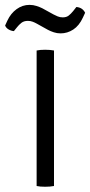

<svg xmlns="http://www.w3.org/2000/svg" viewBox="-50 -744 360 768"><path d="M96.5 -542Q109.5 -545 130.5 -545Q151 -545 166 -542V0Q151 3 130.5 3Q109.5 3 96.5 0ZM97 -649.5Q90 -653.5 81 -657Q72 -660.5 61.5 -660.5Q45.5 -660.5 35.5 -652.5Q25.5 -644.5 18.5 -635.5L5.5 -619.5Q-6 -620.5 -16 -626.5Q-26 -632.5 -29.5 -642L-20.5 -661.5Q-7 -690.5 16.5 -707.5Q40 -724.5 68 -724.5Q83 -724.5 96.5 -720Q110 -715.5 119 -711L164.5 -686Q171 -682.5 180.5 -678.5Q190 -674.5 201 -674.5Q215.5 -674.5 224.5 -681.5Q233.5 -688.5 242.5 -699.5L255.5 -716Q280 -714 290.5 -693L281.5 -673.5Q266.5 -641 243 -625.8Q219.5 -610.5 192.5 -610.5Q178 -610.5 165.2 -614.8Q152.5 -619 142 -624.5Z"/></svg>

Font: Signika Negative SC Light
Style: Regular
Weight: 300
Designer: Anna Giedryś
Foundry: Anna Giedryś
Version: Version 2.000; ttfautohint (v1.8.3) -l 8 -r 50 -G 200 -x 9 -